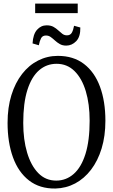

<svg xmlns="http://www.w3.org/2000/svg" viewBox="-20 -1072 649 1103"><path d="M298.5 11Q208.5 12.5 147 -35Q85.5 -82.5 54.5 -168.2Q23.5 -254 23.5 -366Q23.5 -454.5 45.5 -525.5Q67.5 -596.5 106.8 -647Q146 -697.5 198.8 -724.2Q251.5 -751 312.5 -751Q401.5 -751 462.2 -704.8Q523 -658.5 554.2 -574.5Q585.5 -490.5 585.5 -378.5Q585.5 -290.5 563.8 -219.2Q542 -148 503 -97Q464 -46 411.8 -18.2Q359.5 9.5 298.5 11ZM303 -34.5Q360 -34.5 403.5 -72.8Q447 -111 471 -187.5Q495 -264 495 -378.5Q495 -474.5 472.8 -548.2Q450.5 -622 408 -663.8Q365.5 -705.5 305 -705.5Q247.5 -705.5 204.5 -668.2Q161.5 -631 137.5 -555.8Q113.5 -480.5 113.5 -366Q113.5 -270 135.8 -195.2Q158 -120.5 200 -77.5Q242 -34.5 303 -34.5ZM360.5 -810Q339 -810 323.8 -818.8Q308.5 -827.5 296 -839Q283.5 -850.5 271.5 -859.2Q259.5 -868 244 -868Q224.5 -868 216.2 -852.8Q208 -837.5 203 -812L167 -822.5Q170 -875.5 192.8 -901Q215.5 -926.5 248 -926.5Q271.5 -926.5 287 -917.8Q302.5 -909 314.5 -897.8Q326.5 -886.5 338 -877.8Q349.5 -869 364.5 -869Q384 -869 392.5 -884Q401 -899 405.5 -924L441.5 -914Q442.5 -861 417.8 -835.5Q393 -810 360.5 -810ZM426.5 -1051.5V-996.5H182V-1051.5Z"/></svg>

Font: Merriweather 24pt SemiCondensed Light
Style: Regular
Weight: 300
Width: 4
Designer: Eben Sorkin
Foundry: Eben Sorkin
Version: Version 2.100